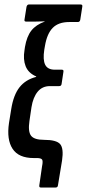

<svg xmlns="http://www.w3.org/2000/svg" viewBox="-20 -703 386 854"><path d="M161 131Q153 131 155 120L167 37Q172 13 167 6.5Q162 0 144 0H130Q63 0 36 -41Q9 -82 20 -156L30 -218Q40 -281 67 -315Q94 -349 141 -361V-363Q106 -378 94 -408.5Q82 -439 89 -480L91 -494Q99 -541 119.5 -567Q140 -593 179 -607L178 -608Q151 -607 138 -607Q125 -607 114 -607H96Q87 -607 89 -616L98 -673Q101 -683 108 -683H339Q348 -683 346 -673L337 -615Q335 -605 326 -605H288Q240 -605 214.5 -579Q189 -553 180 -499L177 -482Q170 -437 181 -415Q192 -393 224 -393H255Q260 -393 261.5 -390.5Q263 -388 262 -383L254 -330Q253 -320 243 -320H202Q168 -320 147.5 -295Q127 -270 120 -226L111 -165Q104 -118 118 -99.5Q132 -81 176 -81Q231 -81 247.5 -62Q264 -43 256 11L238 120Q237 131 228 131Z"/></svg>

Font: Sofia Sans Extra Condensed SemiBold
Style: Italic
Weight: 600
Italic angle: -9°
Designer: Botio Nikoltchev, Ani Petrova
Foundry: lettersoup
Version: Version 4.101